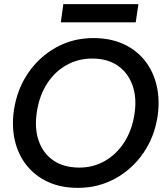

<svg xmlns="http://www.w3.org/2000/svg" viewBox="-20 -896 800 928"><path d="M357 12Q274 12 211.5 -17Q149 -46 108.5 -97Q68 -148 52 -216Q36 -284 47 -362Q62 -464 116 -543Q170 -622 251.5 -667Q333 -712 431 -712Q514 -712 577 -683Q640 -654 680.5 -602.5Q721 -551 737 -483Q753 -415 742 -336Q727 -235 673 -156.5Q619 -78 537 -33Q455 12 357 12ZM364 -86Q430 -86 486 -117.5Q542 -149 580 -207.5Q618 -266 630 -345Q642 -423 620.5 -483.5Q599 -544 549.5 -578.5Q500 -613 425 -613Q358 -613 301.5 -581.5Q245 -550 207.5 -492Q170 -434 158 -354Q146 -276 167 -215.5Q188 -155 238 -120.5Q288 -86 364 -86ZM274 -788 286 -876H649L636 -788Z"/></svg>

Font: Host Grotesk Medium
Style: Italic
Weight: 500
Italic angle: -8°
Designer: Doğukan Karapınar based on Poppins by Indian Type Foundry, Jonny Pinhorn
Foundry: Element Type
Version: Version 1.001; ttfautohint (v1.8.4.7-5d5b)